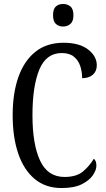

<svg xmlns="http://www.w3.org/2000/svg" viewBox="-20 -940 538 970"><path d="M291 10Q210 10 155 -36Q100 -82 72 -164.5Q44 -247 44 -358Q44 -469 73 -551Q102 -633 159 -678.5Q216 -724 301 -724Q381 -724 425 -690Q469 -656 469 -610Q469 -580 449 -562.5Q429 -545 395 -545Q395 -577 385.5 -606Q376 -635 353.5 -653.5Q331 -672 292 -672Q213 -672 178.5 -588Q144 -504 144 -358Q144 -211 182.5 -128.5Q221 -46 306 -46Q366 -46 399 -73.5Q432 -101 454 -138Q467 -128 467 -103Q467 -81 449 -54.5Q431 -28 392.5 -9Q354 10 291 10ZM299 -806Q277 -806 262.5 -819Q248 -832 248 -863Q248 -895 262.5 -907.5Q277 -920 299 -920Q320 -920 335.5 -907.5Q351 -895 351 -863Q351 -832 335.5 -819Q320 -806 299 -806Z"/></svg>

Font: Noto Serif Hebrew ExtraCondensed
Style: Regular
Weight: 400
Width: 2
Designer: Monotype Design Team
Foundry: Monotype Imaging Inc.
Version: Version 2.004; ttfautohint (v1.8.4.7-5d5b)